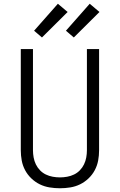

<svg xmlns="http://www.w3.org/2000/svg" viewBox="-20 -997 640 1025"><path d="M300 8Q272 8 244.5 3.5Q217 -1 192.5 -13Q168 -25 147.5 -44.5Q127 -64 114 -88.5Q101 -113 96 -140Q91 -167 91 -195V-735H156V-195Q156 -176 159.5 -156.5Q163 -137 171.5 -119.5Q180 -102 193.5 -88Q207 -74 224.5 -65.5Q242 -57 261.5 -53.5Q281 -50 300 -50Q319 -50 338.5 -53.5Q358 -57 375.5 -65.5Q393 -74 406.5 -88Q420 -102 428.5 -119.5Q437 -137 440.5 -156.5Q444 -176 444 -195V-735H509V-195Q509 -167 504 -140Q499 -113 486 -88.5Q473 -64 452.5 -44.5Q432 -25 407.5 -13Q383 -1 355.5 3.5Q328 8 300 8ZM374 -797 332 -833 459 -977 511 -933ZM204 -797 162 -833 289 -977 341 -933Z"/></svg>

Font: Iosevka Custom Light Extended
Style: Regular
Weight: 300
Width: 7
Monospace: yes
Designer: Belleve Invis
Foundry: Belleve Invis
Version: Version 11.2.4; ttfautohint (v1.8.4)